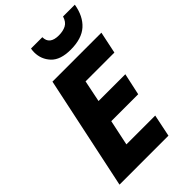

<svg xmlns="http://www.w3.org/2000/svg" viewBox="-275 -1041 1140 1140"><g transform="rotate(-45 294.5 -471.5)"><path d="M21 0 172 -714H583L554 -576H312L284 -439H509L479 -301H253L219 -140H461L432 0ZM383 -771Q297 -771 257.5 -813Q218 -855 218 -914Q218 -924 219 -931Q220 -938 221 -943H316Q316 -881 393 -881Q429 -881 454 -894Q479 -907 490 -943H589Q575 -860 525.5 -815.5Q476 -771 383 -771Z"/></g></svg>

Font: Noto Sans ExtraBold
Style: Italic
Weight: 800
Italic angle: -12°
Designer: Monotype Design Team
Foundry: Monotype Imaging Inc.
Version: Version 2.013; ttfautohint (v1.8.4.7-5d5b)